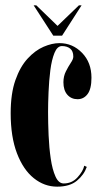

<svg xmlns="http://www.w3.org/2000/svg" viewBox="-20 -688 378 719"><path d="M194 11Q146 11 106.5 -20.8Q67 -52.5 43.5 -114Q20 -175.5 20 -264Q20 -338 37.8 -388.2Q55.5 -438.5 83.8 -469Q112 -499.5 143.5 -513Q175 -526.5 202.5 -526.5Q252 -526.5 287.2 -490.2Q322.5 -454 322.5 -397Q322.5 -355 308 -335.8Q293.5 -316.5 270.5 -316.5Q247 -316.5 232.2 -333.2Q217.5 -350 217.5 -380Q217.5 -402.5 226.8 -420.8Q236 -439 245.2 -452.8Q254.5 -466.5 254.5 -476Q254.5 -496.5 242.8 -506Q231 -515.5 212 -515.5Q194.5 -515.5 184 -489.8Q173.5 -464 168.5 -424.8Q163.5 -385.5 161.8 -343.2Q160 -301 160 -268Q160 -227.5 162 -181.2Q164 -135 170 -94Q176 -53 187.8 -27Q199.5 -1 218.5 -1Q249.5 -1 270.2 -23.8Q291 -46.5 295.5 -67.5L305 -63Q294.5 -33 267.8 -11Q241 11 194 11ZM179.5 -554.5 106 -668H116L195.5 -591L275.5 -668H285.5L212.5 -554.5Z"/></svg>

Font: Imbue 100pt ExtraBold
Style: Regular
Weight: 800
Designer: Tyler Finck
Foundry: Etcetera Type Company
Version: Version 1.102; ttfautohint (v1.8.3)